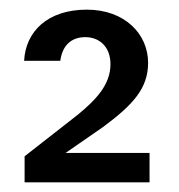

<svg xmlns="http://www.w3.org/2000/svg" viewBox="-20 -730 372 398"><path d="M160 -710C78 -710 33 -664 30 -604H105C109 -634 126 -653 157 -653C186 -653 209 -633 209 -597C209 -555 180 -524 141 -492L31 -406V-352H290V-413H116L194 -467C256 -513 287 -547 287 -600C287 -659 239 -710 160 -710Z"/></svg>

Font: Malmofest
Style: Regular
Weight: 400
Designer: Jonny Pinhorn (Poppins), Kolossal
Version: Version 1.004;Glyphs 3.1.2 (3151)